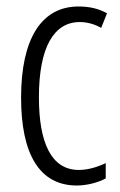

<svg xmlns="http://www.w3.org/2000/svg" viewBox="-20 -562 370 592"><path d="M217 10C245 10 281 2 306 -12V-59C278 -46 250 -38 223 -38C138 -38 100 -122 100 -262C100 -416 146 -494 226 -494C248 -494 271 -488 292 -476L310 -521C285 -535 257 -542 222 -542C107 -542 45 -441 45 -261C45 -88 101 10 217 10Z"/></svg>

Font: Noto Sans Gujarati ExtraCondensed Light
Style: Regular
Weight: 300
Width: 2
Designer: Jelle Bosma - Monotype Design Team, Universal Thirst
Foundry: Monotype Imaging Inc.
Version: Version 2.106